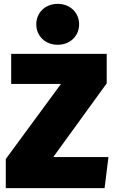

<svg xmlns="http://www.w3.org/2000/svg" viewBox="-20 -975 597 995"><path d="M279 -955C214 -955 168 -909 168 -849C168 -789 214 -743 279 -743C344 -743 390 -789 390 -849C390 -909 344 -955 279 -955ZM533 -696H38V-540H296L10 -151V0H522L542 -161H256L533 -543Z"/></svg>

Font: Fira Sans Heavy
Style: Regular
Weight: 900
Designer: bBox Type GmbH & Carrois Corporate GbR & Edenspiekermann AG
Foundry: bBox Type GmbH & Carrois Corporate GbR & Edenspiekermann AG
Version: Version 4.300;PS 004.300;hotconv 1.0.88;makeotf.lib2.5.64775